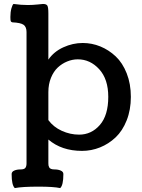

<svg xmlns="http://www.w3.org/2000/svg" viewBox="-20 -753 719 975"><path d="M225.6 -44.4V75.7Q225.6 83 226.3 87.2Q227.1 91.3 229.7 96.7Q232.4 102.1 239.3 104.7Q246.1 107.4 256.8 107.4Q275.4 107.4 288.6 113.3Q301.8 119.1 301.8 130.9Q301.8 188 285.6 202.1Q252.9 194.8 175.3 194.8Q91.8 194.8 55.2 202.1Q39.1 187.5 39.1 130.9Q39.1 119.1 52.2 113.3Q65.4 107.4 84 107.4Q103 107.4 108.9 99.4Q114.7 91.3 114.7 76.7V-590.3Q114.7 -616.2 99.9 -627Q85 -637.7 42.5 -639.6Q36.1 -641.1 34.4 -646Q32.7 -650.9 32.7 -667Q32.7 -691.9 38.1 -710.9Q43.5 -730 48.8 -732.9Q86.4 -727.5 121.6 -727.5Q145 -727.5 170.9 -730.2Q196.8 -732.9 198.2 -732.9Q215.3 -732.9 220.5 -724.4Q225.6 -715.8 225.6 -685.1V-450.2Q253.4 -490.7 301.5 -512.7Q349.6 -534.7 399.9 -534.7Q446.8 -534.7 489.7 -517.1Q532.7 -499.5 567.6 -466.6Q602.5 -433.6 623.5 -380.4Q644.5 -327.1 644.5 -261.2Q644.5 -195.3 623.3 -141.8Q602.1 -88.4 566.9 -55.2Q531.7 -22 487.8 -4.4Q443.8 13.2 396.5 13.2Q293 13.2 225.6 -44.4ZM225.6 -285.2V-143.1Q251.5 -107.9 293.9 -88.6Q336.4 -69.3 381.8 -69.3Q444.3 -69.3 487.1 -118.4Q529.8 -167.5 529.8 -261.2Q529.8 -351.1 483.9 -401.4Q438 -451.7 375 -451.7Q347.7 -451.7 321.3 -440.9Q294.9 -430.2 273.4 -410.2Q252 -390.1 238.8 -357.7Q225.6 -325.2 225.6 -285.2Z"/></svg>

Font: Coustard
Style: Regular
Weight: 400
Foundry: vernon adams
Version: Version 1.000